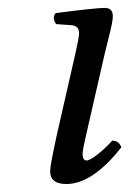

<svg xmlns="http://www.w3.org/2000/svg" viewBox="-20 -456 327 486"><path d="M245.1 -320.3 200.2 -124Q189 -76.2 189 -66.9Q189 -49.8 199.2 -49.8Q207 -49.8 226.1 -64.5Q245.1 -79.1 264.2 -100.1Q281.2 -100.1 287.1 -83Q213.9 9.8 147.9 9.8Q106.9 9.8 106.9 -22.9Q106.9 -37.1 124 -115.2L170.9 -320.8Q179.7 -358.9 180.2 -372.1Q180.2 -390.1 162.1 -392.1L122.1 -395Q110.8 -411.1 121.1 -422.9Q223.1 -436 245.1 -436Q265.6 -436 265.6 -415Q265.6 -407.2 262.9 -394Q260.3 -380.9 253.9 -355.7Q247.6 -330.6 245.1 -320.3Z"/></svg>

Font: Linux Libertine
Style: Italic
Weight: 400
Italic angle: -12°
Designer: Philipp H. Poll
Foundry: Philipp H. Poll
Version: Version 5.1.6 ; ttfautohint (v0.9)